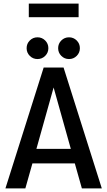

<svg xmlns="http://www.w3.org/2000/svg" viewBox="-20 -1040 592 1060"><path d="M432 0 393 -138H159L120 0H10L221 -667H331L542 0ZM181 -218H371L276 -557ZM187 -714Q162 -714 144.5 -731.5Q127 -749 127 -774Q127 -799 144.5 -816.5Q162 -834 187 -834Q212 -834 229.5 -816.5Q247 -799 247 -774Q247 -749 229.5 -731.5Q212 -714 187 -714ZM361 -714Q336 -714 318.5 -731.5Q301 -749 301 -774Q301 -799 318.5 -816.5Q336 -834 361 -834Q386 -834 403.5 -816.5Q421 -799 421 -774Q421 -749 403.5 -731.5Q386 -714 361 -714ZM139 -1020H414V-945H139Z"/></svg>

Font: Epunda Sans Medium
Style: Regular
Weight: 500
Designer: Simon Atzbach
Foundry: typofactur
Version: Version 2.204; ttfautohint (v1.8.4.7-5d5b)